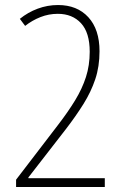

<svg xmlns="http://www.w3.org/2000/svg" viewBox="-20 -744 492 764"><path d="M397 0H44V-29L211 -247Q251 -299 279 -345Q307 -391 322 -437.5Q337 -484 337 -538Q337 -614 302.5 -651.5Q268 -689 210 -689Q174 -689 141 -676Q108 -663 80 -641L59 -669Q91 -695 130 -709.5Q169 -724 211 -724Q287 -724 331.5 -675.5Q376 -627 376 -540Q376 -479 359 -428.5Q342 -378 312 -330Q282 -282 242 -230L93 -38V-35H397Z"/></svg>

Font: Noto Sans Thai Cond ExtLt
Style: Regular
Weight: 200
Width: 3
Designer: Monotype Design Team
Foundry: Monotype Imaging Inc.
Version: Version 2.002; ttfautohint (v1.8.4.7-5d5b)